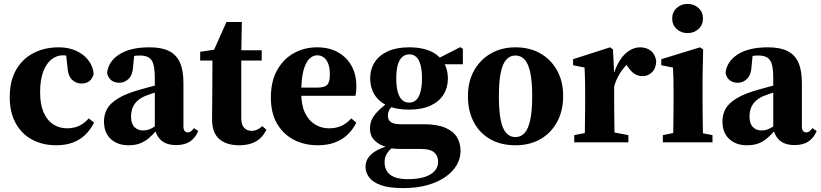

<svg xmlns="http://www.w3.org/2000/svg" viewBox="-20 -731 4214 986"><path d="M269 15Q199 15 145 -14Q91 -43 60.5 -98.5Q30 -154 30 -232Q30 -315 62.5 -372Q95 -429 152 -458.5Q209 -488 282 -488Q333 -488 372.5 -469.5Q412 -451 435 -420Q458 -389 461 -351Q454 -326 438.5 -314Q423 -302 398 -302Q371 -302 350 -321.5Q329 -341 326 -391L318 -463L384 -426Q363 -437 343.5 -442Q324 -447 302 -447Q273 -447 246.5 -427.5Q220 -408 203 -366Q186 -324 186 -256Q186 -196 203.5 -155Q221 -114 252.5 -93Q284 -72 325 -72Q347 -72 366.5 -77.5Q386 -83 403.5 -94.5Q421 -106 436 -123L463 -101Q443 -62 415.5 -36.5Q388 -11 351.5 2Q315 15 269 15Z M640 15Q584 15 549 -17Q514 -49 514 -108Q514 -143 530 -172Q546 -201 587 -226Q628 -251 700 -271Q723 -278 749 -284.5Q775 -291 802 -298.5Q829 -306 855 -313V-280Q820 -269 788.5 -259.5Q757 -250 736 -242Q708 -232 689.5 -216.5Q671 -201 662 -180Q653 -159 653 -132Q653 -96 670.5 -78.5Q688 -61 714 -61Q730 -61 743.5 -65.5Q757 -70 774 -81Q791 -92 815 -112L824 -65H787Q764 -38 743 -20.5Q722 -3 697.5 6Q673 15 640 15ZM885 14Q835 14 808 -10Q781 -34 775 -74V-78V-326Q775 -372 768.5 -398Q762 -424 745 -435Q728 -446 697 -446Q680 -446 661.5 -442.5Q643 -439 618 -432L671 -466L664 -395Q662 -347 641 -326.5Q620 -306 593 -306Q568 -306 552 -318.5Q536 -331 530 -355Q535 -414 591.5 -451Q648 -488 748 -488Q810 -488 848 -469Q886 -450 904 -410Q922 -370 922 -305V-81Q922 -66 928 -58.5Q934 -51 944 -51Q953 -51 960 -56Q967 -61 976 -73L998 -58Q982 -21 954.5 -3.5Q927 14 885 14Z M1147 -420V-473H1324V-420ZM1208 15Q1143 15 1106 -17Q1069 -49 1069 -119Q1069 -147 1069.5 -170.5Q1070 -194 1070 -227L1071 -420H1008V-465L1115 -481L1067 -448L1143 -618H1222L1219 -456V-440V-125Q1219 -90 1234 -74.5Q1249 -59 1271 -59Q1287 -59 1300 -65Q1313 -71 1327 -83L1348 -65Q1336 -39 1316.5 -21Q1297 -3 1270 6Q1243 15 1208 15Z M1612 15Q1543 15 1488.5 -13.5Q1434 -42 1402.5 -96.5Q1371 -151 1371 -230Q1371 -313 1403 -370.5Q1435 -428 1489 -458Q1543 -488 1608 -488Q1671 -488 1716.5 -462Q1762 -436 1786 -391.5Q1810 -347 1810 -290Q1810 -274 1809 -263Q1808 -252 1805 -239H1433V-281H1608Q1647 -281 1660.5 -295.5Q1674 -310 1674 -346Q1674 -382 1665.5 -404Q1657 -426 1642 -436.5Q1627 -447 1609 -447Q1587 -447 1568.5 -429Q1550 -411 1538.5 -369Q1527 -327 1527 -253Q1527 -192 1546 -152Q1565 -112 1597.5 -92Q1630 -72 1670 -72Q1706 -72 1734 -85Q1762 -98 1784 -123L1810 -101Q1790 -62 1761.5 -36.5Q1733 -11 1696 2Q1659 15 1612 15Z M2050 235Q1977 235 1935 219.5Q1893 204 1875 179Q1857 154 1857 126Q1857 97 1874 75Q1891 53 1922.5 37.5Q1954 22 1995 13L2005 20Q1989 31 1978 43Q1967 55 1961 69Q1955 83 1955 103Q1955 128 1967 148Q1979 168 2005.5 178.5Q2032 189 2074 189Q2127 189 2161.5 177.5Q2196 166 2213 146Q2230 126 2230 100Q2230 69 2209.5 51.5Q2189 34 2144 34H2045Q2022 34 2003.5 32.5Q1985 31 1969 27L1967 24Q1929 15 1904.5 -9Q1880 -33 1880 -71Q1880 -111 1905.5 -143Q1931 -175 1974 -204V-214L2003 -194Q1989 -182 1980.5 -168.5Q1972 -155 1972 -137Q1972 -114 1988 -103.5Q2004 -93 2038 -93H2156Q2224 -93 2265.5 -75.5Q2307 -58 2326 -27.5Q2345 3 2345 45Q2345 82 2326 115.5Q2307 149 2269.5 176Q2232 203 2177 219Q2122 235 2050 235ZM2080 -168Q2014 -168 1969.5 -188.5Q1925 -209 1903 -245.5Q1881 -282 1881 -328Q1881 -375 1904 -411Q1927 -447 1971.5 -467.5Q2016 -488 2081 -488Q2121 -488 2153 -480.5Q2185 -473 2208.5 -459Q2232 -445 2247 -425L2251 -421Q2266 -402 2273 -378Q2280 -354 2280 -327Q2280 -281 2257.5 -245Q2235 -209 2190.5 -188.5Q2146 -168 2080 -168ZM2081 -204Q2103 -204 2117.5 -218Q2132 -232 2139.5 -260Q2147 -288 2147 -329Q2147 -371 2139.5 -398Q2132 -425 2117.5 -438.5Q2103 -452 2081 -452Q2061 -452 2045.5 -438Q2030 -424 2022.5 -397Q2015 -370 2015 -328Q2015 -287 2022.5 -259.5Q2030 -232 2044.5 -218Q2059 -204 2081 -204ZM2222 -401 2220 -429H2226L2344 -489L2357 -480V-401Z M2627 15Q2552 15 2497 -16.5Q2442 -48 2412.5 -105Q2383 -162 2383 -237Q2383 -313 2415 -369.5Q2447 -426 2502 -457Q2557 -488 2627 -488Q2700 -488 2754.5 -457Q2809 -426 2840.5 -370Q2872 -314 2872 -238Q2872 -162 2841 -105Q2810 -48 2755.5 -16.5Q2701 15 2627 15ZM2627 -27Q2655 -27 2674 -48Q2693 -69 2703 -115Q2713 -161 2713 -237Q2713 -313 2703 -359Q2693 -405 2674 -425.5Q2655 -446 2627 -446Q2599 -446 2580 -425Q2561 -404 2551.5 -358Q2542 -312 2542 -236Q2542 -160 2551.5 -114Q2561 -68 2580 -47.5Q2599 -27 2627 -27Z M2929 0V-37L3020 -55H3113L3207 -37V0ZM2981 0Q2983 -24 2983.5 -61Q2984 -98 2984.5 -138Q2985 -178 2985 -210V-257Q2985 -286 2984.5 -307Q2984 -328 2983.5 -346Q2983 -364 2982 -384L2923 -396V-427L3113 -488L3128 -477L3134 -352V-349V-210Q3134 -178 3134.5 -138Q3135 -98 3135.5 -61Q3136 -24 3138 0ZM3131 -275 3104 -335H3127Q3141 -386 3162.5 -420Q3184 -454 3211.5 -471Q3239 -488 3267 -488Q3299 -488 3321.5 -471Q3344 -454 3350 -418Q3349 -380 3328.5 -360Q3308 -340 3280 -340Q3257 -340 3239 -351.5Q3221 -363 3204 -388L3179 -423L3215 -413Q3190 -395 3165.5 -357.5Q3141 -320 3131 -275Z M3384 0V-37L3473 -55H3548L3639 -37V0ZM3435 0Q3437 -24 3437.5 -61Q3438 -98 3438.5 -138Q3439 -178 3439 -210V-250Q3439 -294 3438.5 -323.5Q3438 -353 3436 -384L3376 -396V-427L3575 -488L3591 -477L3588 -338V-210Q3588 -178 3588.5 -138Q3589 -98 3589.5 -61Q3590 -24 3592 0ZM3511 -561Q3478 -561 3455 -582Q3432 -603 3432 -636Q3432 -669 3455 -690Q3478 -711 3511 -711Q3544 -711 3567 -690Q3590 -669 3590 -637Q3590 -603 3567 -582Q3544 -561 3511 -561Z M3816 15Q3760 15 3725 -17Q3690 -49 3690 -108Q3690 -143 3706 -172Q3722 -201 3763 -226Q3804 -251 3876 -271Q3899 -278 3925 -284.5Q3951 -291 3978 -298.5Q4005 -306 4031 -313V-280Q3996 -269 3964.5 -259.5Q3933 -250 3912 -242Q3884 -232 3865.5 -216.5Q3847 -201 3838 -180Q3829 -159 3829 -132Q3829 -96 3846.5 -78.5Q3864 -61 3890 -61Q3906 -61 3919.5 -65.5Q3933 -70 3950 -81Q3967 -92 3991 -112L4000 -65H3963Q3940 -38 3919 -20.5Q3898 -3 3873.5 6Q3849 15 3816 15ZM4061 14Q4011 14 3984 -10Q3957 -34 3951 -74V-78V-326Q3951 -372 3944.5 -398Q3938 -424 3921 -435Q3904 -446 3873 -446Q3856 -446 3837.5 -442.5Q3819 -439 3794 -432L3847 -466L3840 -395Q3838 -347 3817 -326.5Q3796 -306 3769 -306Q3744 -306 3728 -318.5Q3712 -331 3706 -355Q3711 -414 3767.5 -451Q3824 -488 3924 -488Q3986 -488 4024 -469Q4062 -450 4080 -410Q4098 -370 4098 -305V-81Q4098 -66 4104 -58.5Q4110 -51 4120 -51Q4129 -51 4136 -56Q4143 -61 4152 -73L4174 -58Q4158 -21 4130.5 -3.5Q4103 14 4061 14Z"/></svg>

Font: Source Serif 4 36pt
Style: Bold
Weight: 700
Designer: Frank Grießhammer
Foundry: Adobe Systems Incorporated
Version: Version 4.004;hotconv 1.0.116;makeotfexe 2.5.65601